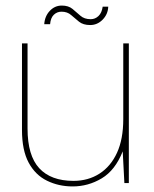

<svg xmlns="http://www.w3.org/2000/svg" viewBox="-20 -658 553 690"><path d="M241 12Q191 12 149 -8.5Q107 -29 83 -73.5Q59 -118 59 -191V-502H79V-196Q79 -99 121 -53.5Q163 -8 244 -8Q297 -8 337.5 -34Q378 -60 400.5 -109Q423 -158 423 -230V-502H443V0H427L421 -114Q394 -46 345.5 -17Q297 12 241 12ZM304 -568Q279 -568 264 -580Q249 -592 235.5 -604Q222 -616 201 -616Q185 -616 173.5 -605Q162 -594 160 -571H139Q141 -600 159 -619Q177 -638 202 -638Q226 -638 240.5 -626Q255 -614 269 -601.5Q283 -589 306 -589Q322 -589 334 -600.5Q346 -612 349 -634H369Q368 -607 349 -587.5Q330 -568 304 -568Z"/></svg>

Font: DM Sans 16pt Thin
Style: Regular
Weight: 250
Version: Version 4.004;gftools[0.9.30]